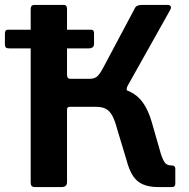

<svg xmlns="http://www.w3.org/2000/svg" viewBox="-39 -762 770 782"><path d="M344 -627V-583Q344 -565 322 -565H-2Q-12 -565 -15.5 -569Q-19 -573 -19 -582V-625Q-19 -641 -7 -641H332Q344 -641 344 -627ZM105 0Q94 0 90 -4.5Q86 -9 86 -18V-725Q86 -742 101 -742H220Q234 -742 234 -726V-457Q234 -441 248 -441H349L405 -406Q455 -405 488.5 -389.5Q522 -374 543.5 -343.5Q565 -313 579 -265L616 -136Q624 -111 632.5 -99.5Q641 -88 661 -88Q675 -88 675 -75V-14Q675 0 661 0H606Q570 0 544.5 -10.5Q519 -21 503 -45Q487 -69 476 -111L438 -237Q429 -271 418.5 -290.5Q408 -310 392.5 -318.5Q377 -327 351 -327H246Q234 -327 234 -316V-20Q234 0 211 0ZM324 -377 327 -441Q349 -441 361 -455Q373 -469 384 -491L510 -728Q516 -742 539 -742H642Q653 -742 656 -736.5Q659 -731 655 -723L480 -411Q477 -404 477 -397.5Q477 -391 485 -387Z"/></svg>

Font: Libre Franklin SemiBold
Style: Regular
Weight: 600
Designer: Pablo Impallari, Rodrigo Fuenzalida, Nhung Nguyen
Foundry: Impallari Type
Version: Version 3.000